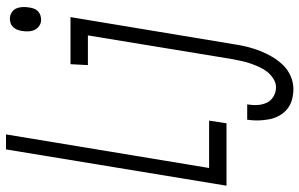

<svg xmlns="http://www.w3.org/2000/svg" viewBox="-199 -576 998 640"><g transform="rotate(-90 300.0 -256.0)"><path d="M1 0 122 -735H172L60 -58H218L209 0ZM554 -618Q543 -618 534 -624Q525 -630 520.5 -639.5Q516 -649 515.5 -660Q515 -671 517 -683Q518 -690 521 -697.5Q524 -705 529.5 -711Q535 -717 542.5 -719.5Q550 -722 558 -722Q569 -722 578.5 -716Q588 -710 592 -700.5Q596 -691 596.5 -680Q597 -669 595 -657Q594 -650 591.5 -642.5Q589 -635 583 -629Q577 -623 569.5 -620.5Q562 -618 554 -618ZM323 223Q305 223 287 218Q269 213 256 202Q243 191 234.5 176Q226 161 222.5 143Q219 125 218.5 106.5Q218 88 221 69H272Q269 87 270 103.5Q271 120 277.5 134Q284 148 298 156.5Q312 165 329 165Q344 165 358 156Q372 147 381.5 134.5Q391 122 397.5 107.5Q404 93 409 78Q414 63 417 48.5Q420 34 423 19L502 -462H403L406 -520H563L472 28Q469 49 463.5 70.5Q458 92 450 112.5Q442 133 430.5 152.5Q419 172 403 188.5Q387 205 366 214Q345 223 323 223Z"/></g></svg>

Font: Iosevka Light Extended
Style: Italic
Weight: 300
Width: 7
Italic angle: -9°
Monospace: yes
Designer: Belleve Invis
Foundry: Belleve Invis
Version: Version 32.5.0; ttfautohint (v1.8.4)